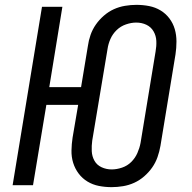

<svg xmlns="http://www.w3.org/2000/svg" viewBox="-20 -763 790 791"><path d="M440 8Q413 8 387.5 3Q362 -2 340.5 -15Q319 -28 304 -48Q289 -68 281.5 -92Q274 -116 274.5 -143Q275 -170 279 -196L302 -331H171L116 0H32L153 -735H237L183 -404H314L342 -573Q345 -596 353 -619Q361 -642 375 -662Q389 -682 408 -698.5Q427 -715 449 -725Q471 -735 495 -739Q519 -743 542 -743Q569 -743 594.5 -738Q620 -733 641.5 -720Q663 -707 678 -687Q693 -667 700 -643Q707 -619 707 -592Q707 -565 703 -539L641 -162Q637 -139 629 -116Q621 -93 607 -73Q593 -53 574 -36.5Q555 -20 533 -10Q511 0 487 4Q463 8 440 8ZM440 -65Q461 -65 483 -72.5Q505 -80 521 -96Q537 -112 546 -132.5Q555 -153 559 -174L621 -551Q625 -573 624 -594.5Q623 -616 612.5 -634Q602 -652 583 -661Q564 -670 541 -670Q521 -670 499 -662.5Q477 -655 460.5 -639Q444 -623 435 -602.5Q426 -582 423 -561L360 -184Q357 -162 358 -140.5Q359 -119 369 -101Q379 -83 398.5 -74Q418 -65 440 -65Z"/></svg>

Font: Iosevka Custom Oblique
Style: Regular
Weight: 400
Italic angle: -9°
Designer: Belleve Invis
Foundry: Belleve Invis
Version: Version 27.0.1